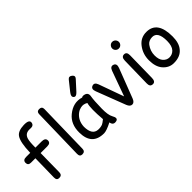

<svg xmlns="http://www.w3.org/2000/svg" viewBox="56 -1624 2474 2474"><g transform="rotate(-45 1293.0 -386.5)"><path d="M100.1 -468.3H176.3Q180.7 -657.2 226.6 -723.1Q264.2 -777.3 369.6 -780.8Q473.6 -784.2 463.9 -729.5Q455.6 -682.6 397 -688Q306.2 -696.8 283.7 -617.7Q270.5 -571.8 271 -468.3H382.8Q447.8 -468.3 450.7 -424.3Q454.1 -371.6 389.2 -371.6H269L264.2 -26.4Q263.2 26.9 210.4 25.9Q166.5 24.9 167.5 -27.3L173.8 -371.6H94.2Q41.5 -371.6 42 -419.9Q42.5 -468.3 100.1 -468.3Z M654.8 -786.1Q705.6 -786.1 704.6 -737.8L689.5 -31.2Q689 22 636.2 21Q592.3 20 593.3 -32.2L609.9 -740.7Q610.8 -785.2 654.8 -786.1Z M1259.3 -790Q1295.9 -761.2 1266.1 -728.5L1150.4 -601.6Q1107.9 -554.7 1080.1 -582Q1053.7 -607.9 1093.8 -657.7L1195.3 -784.7Q1223.1 -819.3 1259.3 -790ZM1028.3 27.3Q809.1 27.8 807.6 -207Q806.2 -359.9 908.2 -443.4Q1025.4 -539.6 1153.3 -499Q1167.5 -511.2 1197.3 -504.4Q1255.9 -491.2 1244.6 -428.7Q1233.4 -367.7 1231 -220.7Q1229 -103.5 1257.3 -54.7Q1298.8 16.6 1245.6 27.3Q1184.6 40 1174.8 -24.4Q1073.7 26.9 1028.3 27.3ZM1085 -70.8Q1102.5 -77.1 1146 -112.8Q1128.4 -322.8 1150.9 -401.9Q1103.5 -431.6 1051.8 -418.9Q1015.6 -410.2 994.1 -394Q907.2 -331.1 902.8 -216.3Q904.3 -66.9 1005.4 -60.1Q1047.9 -57.1 1085 -70.8Z M1352.1 -510.7Q1400.4 -531.2 1422.9 -469.2L1545.9 -127L1669.4 -469.2Q1691.9 -531.2 1740.2 -510.7Q1781.7 -493.2 1758.3 -431.6L1604.5 -31.2Q1584 22 1546.9 22Q1508.8 22 1487.8 -31.2L1334 -431.6Q1310.5 -493.2 1352.1 -510.7Z M1932.6 -732.9Q1933.6 -732.9 1934.6 -732.9Q1951.2 -732.9 1965.3 -724.6Q1980.5 -715.8 1988.3 -700.2Q1995.1 -687 1995.1 -671.9Q1995.1 -669.4 1995.1 -667Q1993.7 -649.4 1982.9 -635.3Q1973.1 -622.6 1961.4 -617.2Q1949.2 -610.8 1934.1 -611.3Q1932.6 -611.3 1931.2 -611.3Q1916 -611.8 1903.3 -619.6Q1890.1 -627.4 1881.8 -641.1Q1873.5 -655.3 1873.5 -671.9Q1873.5 -687.5 1881.3 -701.2Q1889.6 -715.3 1902.3 -724.1Q1916 -732.9 1932.6 -732.9ZM1929.2 -511.2Q1975.6 -510.3 1974.6 -447.8L1967.8 -41.5Q1966.8 24.4 1920.9 24.4Q1868.7 23.9 1870.1 -37.6L1878.4 -447.3Q1879.9 -512.2 1929.2 -511.2Z M2340.8 -412.6Q2276.9 -411.1 2245.1 -368.2Q2196.3 -301.8 2196.3 -222.2Q2196.3 -145.5 2231.4 -107.4Q2267.6 -68.4 2314.5 -68.4Q2367.7 -68.4 2404.3 -107.4Q2442.9 -148.9 2443.4 -240.7Q2443.8 -414.6 2340.8 -412.6ZM2336.9 -512.2Q2534.7 -510.7 2534.2 -231Q2533.7 -111.8 2481.4 -49.8Q2422.9 24.9 2302.7 23.9Q2215.8 23.4 2155.3 -48.3Q2100.6 -113.3 2100.6 -231Q2100.6 -342.3 2166 -428.2Q2230.5 -513.2 2336.9 -512.2Z"/></g></svg>

Font: Comic Relief
Style: Regular
Weight: 400
Designer: Jeff Davis
Foundry: Loudifier
Version: Version 1.0